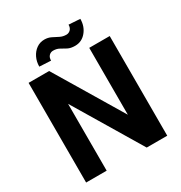

<svg xmlns="http://www.w3.org/2000/svg" viewBox="-205 -1043 1116 1186"><g transform="rotate(-30 353.0 -449.5)"><path d="M642.1 -710.9V0H495.6L210 -476.6V0H63.5V-710.9H210L496.1 -233.9V-710.9ZM457 -898.9 538.1 -893.6Q538.1 -840.3 506.8 -802.7Q475.6 -765.1 427.7 -765.1Q396.5 -765.1 376.2 -775.6Q356 -786.1 337.6 -796.9Q319.3 -807.6 293.5 -807.6Q276.4 -807.6 264.4 -795.4Q252.4 -783.2 252.4 -760.3L170.9 -764.6Q170.9 -799.8 185.1 -829.1Q199.2 -858.4 224.1 -876.2Q249 -894 280.8 -894Q307.1 -894 328.4 -883.3Q349.6 -872.6 370.1 -862.1Q390.6 -851.6 415 -851.6Q432.1 -851.6 444.6 -864Q457 -876.5 457 -898.9Z"/></g></svg>

Font: Vazirmatn UI FD
Style: Bold
Weight: 700
Designer: Saber Rastikerdar
Foundry: Saber Rastikerdar
Version: Version 33.003